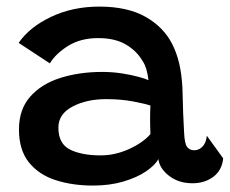

<svg xmlns="http://www.w3.org/2000/svg" viewBox="-20 -553 696 582"><path d="M262 9.5Q199.5 9.5 148.5 -7Q97.5 -23.5 67.5 -61Q37.5 -98.5 37.5 -160.5Q37.5 -221.5 71.5 -260Q105.5 -298.5 163 -316.8Q220.5 -335 290 -335Q320.5 -335 349.5 -330.5Q378.5 -326 400.2 -320Q422 -314 430 -310Q428.5 -325.5 424 -341.8Q419.5 -358 411 -370Q393.5 -399.5 360.8 -418.5Q328 -437.5 277.5 -437.5Q225 -437.5 187.5 -414.5Q150 -391.5 131 -361L36.5 -423Q69.5 -471 135 -502Q200.5 -533 281 -533Q366.5 -533 421.5 -501.8Q476.5 -470.5 502.5 -418.5Q515.5 -392.5 523 -361.5Q530.5 -330.5 533 -286.5Q534 -242.5 535.2 -209.8Q536.5 -177 538 -152Q539.5 -117.5 547.2 -107.5Q555 -97.5 568.5 -97.5Q583.5 -97.5 594.2 -109Q605 -120.5 607 -141.5L656.5 -73Q653 -37 626.8 -17.2Q600.5 2.5 563.5 2.5Q521.5 2.5 492.5 -20Q463.5 -42.5 460 -71Q450.5 -52.5 423 -33.8Q395.5 -15 354.2 -2.8Q313 9.5 262 9.5ZM285 -82Q329 -82 371.2 -101.2Q413.5 -120.5 436 -146.5Q434 -199 436 -233Q422.5 -238 385 -245.2Q347.5 -252.5 302 -252.5Q242.5 -252.5 199.8 -230Q157 -207.5 157 -166Q157 -117 192.5 -99.5Q228 -82 285 -82Z"/></svg>

Font: Grandstander Medium
Style: Regular
Weight: 500
Designer: Tyler Finck
Foundry: Etcetera Type Co
Version: Version 1.200; ttfautohint (v1.8.3)